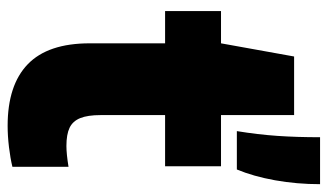

<svg xmlns="http://www.w3.org/2000/svg" viewBox="-198 -650 858 503"><g transform="rotate(90 231.5 -399.0)"><path d="M417.5 -149V-2Q395 3.5 365.8 7Q336.5 10.5 310 10.5Q203.5 10.5 148.8 -42.2Q94 -95 94 -204.5V-402H9.5V-548.5H94L128.5 -740H282V-548.5H416V-402H282V-233.5Q282 -199 290 -179.5Q298 -160 315.2 -151.8Q332.5 -143.5 363 -143.5Q383.5 -143.5 417.5 -149ZM340 -808H463Q463 -747 452.8 -690Q442.5 -633 424.5 -590H324Q333 -645.5 336.5 -696.2Q340 -747 340 -808Z"/></g></svg>

Font: Encode Sans ExtraBold
Style: Regular
Weight: 800
Designer: Multiple Designers
Foundry: Impallari Type
Version: Version 2.000